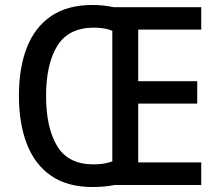

<svg xmlns="http://www.w3.org/2000/svg" viewBox="-20 -743 883 771"><path d="M351 -723Q397 -723 437 -714H788V-624H535V-417H772V-327H535V-91H788V0H440Q420 4 397.5 6Q375 8 352 8Q251 8 185.5 -37Q120 -82 88 -164.5Q56 -247 56 -359Q56 -471 88 -552.5Q120 -634 185.5 -678.5Q251 -723 351 -723ZM355 -632Q254 -631 209.5 -558Q165 -485 165 -358Q165 -230 209.5 -156.5Q254 -83 355 -83Q400 -83 431 -95V-619Q416 -626 396 -629Q376 -632 355 -632Z"/></svg>

Font: Noto Sans Telugu SemiCondensed Medium
Style: Regular
Weight: 500
Width: 4
Designer: Jelle Bosma - Monotype Design Team
Foundry: Monotype Imaging Inc.
Version: Version 2.005; ttfautohint (v1.8.4.7-5d5b)